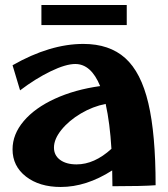

<svg xmlns="http://www.w3.org/2000/svg" viewBox="-20 -740 670 765"><path d="M427 -61Q324 5 222 5Q137 5 83.5 -36.5Q30 -78 30 -145Q30 -205 74.5 -257.5Q119 -310 198.5 -346.5Q278 -383 379 -397Q343 -485 280 -485Q242 -485 182 -456Q122 -427 60 -380L30 -480Q179 -565 312 -565Q416 -565 479 -508.5Q542 -452 571 -329Q600 -206 600 -2Q548 2 428 2ZM285 -85Q356 -85 424 -147Q418 -249 401 -326Q350 -316 302.5 -288Q255 -260 225 -223Q195 -186 195 -152Q195 -121 219.5 -103Q244 -85 285 -85ZM145 -720H485V-640H145Z"/></svg>

Font: Otomanopee One
Style: Regular
Weight: 400
Designer: Das Ende der Wildnis
Foundry: Gutenberg Labo
Version: Version 3.005